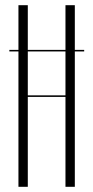

<svg xmlns="http://www.w3.org/2000/svg" viewBox="-20 -719 359 739"><path d="M51 -699H87V-527H232V-699H268V-527H304V-521H268V0H232V-346H87V0H51V-521H16V-527H51ZM87 -352H232V-521H87Z"/></svg>

Font: Moniqa ExtLt Narrow Display
Style: Regular
Weight: 200
Width: 4
Designer: Rajesh Rajput
Foundry: Rajesh Rajput
Version: Version 1.000